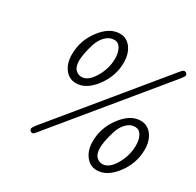

<svg xmlns="http://www.w3.org/2000/svg" viewBox="-170 -942 1215 1189"><g transform="rotate(30 437.5 -347.5)"><path d="M168 -490.2Q168 -589.4 229 -669.7Q290 -750 362.8 -750Q411.6 -750 441.9 -709.5Q472.2 -668.9 472.2 -605Q472.2 -509.8 411.6 -428.5Q351.1 -347.2 277.8 -347.2Q229 -347.2 198.5 -387.2Q168 -427.2 168 -490.2ZM178.2 35.2Q178.2 28.3 193.8 6.8L804.2 -735.8Q815.4 -749 825.2 -749Q833 -749 839.1 -742.9Q845.2 -736.8 845.2 -730Q845.2 -722.2 824.2 -695.8L215.8 43.9Q207 55.2 196.8 55.2Q189 55.2 183.6 49.1Q178.2 43 178.2 35.2ZM226.1 -480Q226.1 -436 245.1 -417Q264.2 -397.9 288.1 -397.9Q335 -397.9 374 -463.4Q413.1 -528.8 413.1 -600.1Q413.1 -641.1 397.5 -670.2Q381.8 -699.2 352.1 -699.2Q316.9 -699.2 290 -671.6Q263.2 -644 250.5 -604.5Q237.8 -564.9 231.9 -532.5Q226.1 -500 226.1 -480ZM548.8 -88.9Q548.8 -185.1 609.9 -266.1Q670.9 -347.2 744.1 -347.2Q793 -347.2 823.5 -307.1Q854 -267.1 854 -204.1Q854 -106 793 -25.4Q731.9 55.2 659.2 55.2Q610.4 55.2 579.6 14.6Q548.8 -25.9 548.8 -88.9ZM607.9 -77.1Q607.9 -33.2 627 -14.2Q646 4.9 669.9 4.9Q716.8 4.9 755.4 -60.5Q793.9 -126 793.9 -200.2Q793.9 -241.2 778.1 -269Q762.2 -296.9 732.9 -296.9Q697.8 -296.9 671.4 -269Q645 -241.2 632.6 -201.7Q620.1 -162.1 614 -129.6Q607.9 -97.2 607.9 -77.1Z"/></g></svg>

Font: CMU Bright
Style: Oblique
Weight: 500
Italic angle: -12°
Version: Version 0.7.0